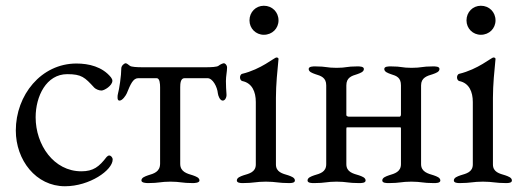

<svg xmlns="http://www.w3.org/2000/svg" viewBox="-20 -634 1820 668"><path d="M333 -319C343 -319 371 -336 371 -353C371 -357 369 -361 366 -365C336 -402 289 -413 246 -413C123 -413 35 -303 35 -180C35 -77 105 14 206 14C292 14 372 -42 372 -79C372 -86 366 -93 360 -93C357 -93 354 -91 351 -88C325 -54 305 -38 263 -38C167 -38 104 -130 104 -226C104 -299 141 -376 214 -376C264 -376 275 -365 308 -329C313 -324 324 -319 333 -319Z M697 -400H475C458 -400 437 -401 432 -405C426 -410 420 -414 417 -414C413 -414 402 -406 402 -396C402 -371 395 -324 390 -306C389 -303 389 -299 389 -295C389 -289 390 -284 396 -284C406 -284 418 -302 421 -309C434 -341 443 -362 461 -362H525C536 -362 537 -342 537 -330V-65C537 -36 515 -30 495 -24C484 -20 472 -16 472 -6C472 2 488 3 495 3C534 3 538 -2 573 -2C608 -2 612 3 651 3C658 3 674 2 674 -6C674 -16 662 -20 651 -24C631 -30 607 -36 607 -64V-330C607 -343 608 -362 622 -362H702C720 -362 736 -332 738 -309C739 -301 745 -284 755 -284C764 -284 769 -297 768 -306C767 -320 766 -336 766 -352C766 -369 770 -385 770 -399C770 -408 763 -414 759 -414C756 -414 746 -410 740 -405C735 -401 714 -400 697 -400Z M942 -434C934 -434 889 -393 822 -377C818 -376 815 -370 815 -365C815 -359 818 -353 823 -352C857 -345 870 -315 870 -279V-62C870 -35 847 -30 827 -24C816 -20 804 -16 804 -6C804 2 816 3 824 3C863 3 870 -2 905 -2C940 -2 948 3 986 3C995 3 1006 2 1006 -6C1006 -16 994 -20 983 -24C963 -30 940 -35 940 -62V-294C940 -339 945 -388 949 -429C949 -432 946 -434 942 -434ZM848 -563C848 -535 870 -513 898 -513C927 -513 949 -535 949 -563C949 -592 927 -614 898 -614C870 -614 848 -592 848 -563Z M1375 -337V-236C1375 -230 1372 -228 1370 -228H1195C1192 -228 1185 -229 1185 -234V-337C1185 -364 1203 -370 1223 -376C1234 -380 1246 -384 1246 -394C1246 -403 1231 -403 1223 -403C1184 -403 1186 -398 1151 -398C1116 -398 1116 -403 1077 -403C1069 -403 1054 -403 1054 -394C1054 -384 1066 -380 1077 -376C1097 -370 1115 -364 1115 -337V-63C1115 -35 1093 -30 1073 -24C1062 -20 1050 -16 1050 -6C1050 3 1065 3 1073 3C1112 3 1116 -2 1151 -2C1186 -2 1190 3 1229 3C1237 3 1252 3 1252 -6C1252 -16 1240 -20 1229 -24C1209 -30 1185 -35 1185 -63V-184C1185 -189 1185 -191 1188 -191H1371C1374 -191 1375 -191 1375 -186V-63C1375 -36 1353 -30 1333 -24C1322 -20 1310 -16 1310 -6C1310 3 1325 3 1333 3C1372 3 1376 -2 1411 -2C1446 -2 1450 3 1489 3C1497 3 1512 3 1512 -6C1512 -16 1500 -20 1489 -24C1469 -30 1445 -36 1445 -63V-337C1445 -364 1466 -370 1486 -376C1497 -380 1509 -384 1509 -394C1509 -403 1495 -403 1486 -403C1447 -403 1447 -398 1412 -398C1377 -398 1379 -403 1340 -403C1331 -403 1317 -403 1317 -394C1317 -384 1329 -380 1340 -376C1360 -370 1375 -364 1375 -337Z M1697 -434C1689 -434 1644 -393 1577 -377C1573 -376 1570 -370 1570 -365C1570 -359 1573 -353 1578 -352C1612 -345 1625 -315 1625 -279V-62C1625 -35 1602 -30 1582 -24C1571 -20 1559 -16 1559 -6C1559 2 1571 3 1579 3C1618 3 1625 -2 1660 -2C1695 -2 1703 3 1741 3C1750 3 1761 2 1761 -6C1761 -16 1749 -20 1738 -24C1718 -30 1695 -35 1695 -62V-294C1695 -339 1700 -388 1704 -429C1704 -432 1701 -434 1697 -434ZM1603 -563C1603 -535 1625 -513 1653 -513C1682 -513 1704 -535 1704 -563C1704 -592 1682 -614 1653 -614C1625 -614 1603 -592 1603 -563Z"/></svg>

Font: EB Garamond SC 08
Style: Regular
Weight: 400
Version: Version 0.016